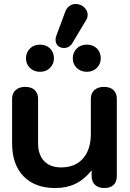

<svg xmlns="http://www.w3.org/2000/svg" viewBox="-20 -938 655 968"><path d="M41 -215V-440Q41 -468 59 -484Q77 -500 107 -500Q138 -500 155 -484Q172 -468 172 -440V-215Q172 -158 202.5 -126Q233 -94 288 -94Q359 -94 398.5 -139Q438 -184 438 -263V-440Q438 -468 456 -484Q474 -500 504 -500Q535 -500 552 -484Q569 -468 569 -440V-50Q569 -21 552.5 -5.5Q536 10 506 10Q476 10 459 -6Q442 -22 442 -50V-79Q405 -33 360.5 -11.5Q316 10 259 10Q156 10 98.5 -49.5Q41 -109 41 -215ZM260 -737Q260 -746 263 -755L309 -879Q316 -898 330.5 -908Q345 -918 362 -918Q375 -918 389 -912Q404 -904 413 -891Q422 -878 422 -863Q422 -849 415 -838L345 -721Q338 -709 327 -702.5Q316 -696 302 -696Q290 -696 281 -701Q271 -706 265.5 -715.5Q260 -725 260 -737ZM111 -644Q111 -673 130.5 -693Q150 -713 182 -713Q213 -713 232.5 -693.5Q252 -674 252 -644Q252 -616 232.5 -596Q213 -576 182 -576Q151 -576 131 -595.5Q111 -615 111 -644ZM347 -644Q347 -673 366.5 -693Q386 -713 418 -713Q449 -713 468.5 -693.5Q488 -674 488 -644Q488 -616 468.5 -596Q449 -576 418 -576Q387 -576 367 -595.5Q347 -615 347 -644Z"/></svg>

Font: Kodchasan
Style: Bold
Weight: 700
Designer: Katatrad Aksorn Co.,Ltd.
Foundry: Cadson Demak Co.,Ltd.
Version: Version 1.000; ttfautohint (v1.6)